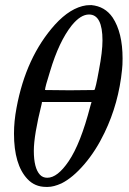

<svg xmlns="http://www.w3.org/2000/svg" viewBox="-20 -725 509 755"><path d="M319 -704Q320 -704 327 -704.5Q334 -705 339 -705Q393 -700 423 -656Q462 -597 462 -495Q462 -468 460 -452Q447 -319 391 -203Q357 -132 311.5 -79Q266 -26 222 -4Q191 10 168 10H161Q117 10 88 -21Q35 -77 35 -200Q35 -248 45 -301Q82 -501 196 -628Q257 -695 319 -704ZM383 -566Q383 -668 330 -668Q297 -668 262 -625Q212 -562 177 -445Q157 -382 157 -371Q206 -370 254 -370L351 -371Q356 -376 369 -449Q383 -522 383 -566ZM335 -307 340 -324H145L144 -317Q113 -193 113 -132Q113 -64 137 -38Q148 -26 166 -26Q206 -26 250 -91Q297 -160 335 -307Z"/></svg>

Font: MathJax_Math
Style: Italic
Weight: 400
Version: Version 1.1